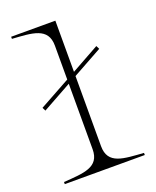

<svg xmlns="http://www.w3.org/2000/svg" viewBox="-132 -778 697 857"><g transform="rotate(-20 216.0 -350.0)"><path d="M369 -531 236 -457V-700H26V-690C120 -684 196 -683 196 -596V-435L49 -354L57 -338L196 -415V-104C196 -18 122 -17 26 -10V0H406V-10C312 -17 236 -16 236 -104V-437L377 -515Z"/></g></svg>

Font: Sprat Extended Thin
Style: Regular
Weight: 100
Width: 9
Designer: Ethan Nakache
Foundry: Collletttivo
Version: Version 2.000;Glyphs 3.2 (3217)